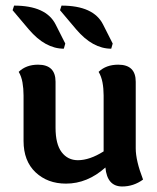

<svg xmlns="http://www.w3.org/2000/svg" viewBox="-20 -655 567 692"><path d="M64.9 -311Q64.9 -335.9 61 -357.9Q57.1 -379.9 47.4 -396Q74.2 -421.9 117.2 -421.9Q180.2 -421.9 180.2 -360.4V-194.8Q180.2 -135.7 202.1 -106.7Q224.1 -77.6 260.7 -77.6Q303.2 -77.6 353.5 -109.4V-311Q353.5 -335.9 349.4 -357.9Q345.2 -379.9 335.4 -396Q362.3 -421.9 406.2 -421.9Q469.2 -421.9 469.2 -360.4V-120.1Q469.2 -76.2 495.6 -7.8Q461.4 17.1 420.4 17.1Q366.2 17.1 359.9 -51.3Q294.9 6.8 217.8 6.8Q151.4 6.8 108.2 -33.9Q64.9 -74.7 64.9 -147ZM210 -479.5Q143.1 -479.5 84 -548.8L25.4 -618.2L30.8 -634.8Q146.5 -634.8 180.7 -566.4L215.3 -498ZM380.9 -479.5Q314 -479.5 254.9 -548.8L196.3 -618.2L201.7 -634.8Q317.4 -634.8 351.6 -566.4L386.2 -498Z"/></svg>

Font: Bainsley
Style: Bold
Weight: 700
Designer: Paul James MIller
Foundry: High-Logic / Made with FontCreator
Version: Version 1.411;March 28, 2021;FontCreator 13.0.0.2683 64-bit